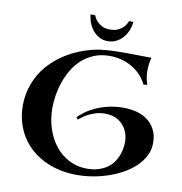

<svg xmlns="http://www.w3.org/2000/svg" viewBox="-96 -971 1029 1085"><g transform="rotate(10 419.0 -428.5)"><path d="M357.9 -295.9Q371.6 -309.6 394 -326.9Q416.5 -344.2 448.5 -359.4Q480.5 -374.5 521.7 -384.8Q563 -395 613.8 -395Q650.4 -395 685.5 -386Q720.7 -377 748.3 -356.9Q775.9 -336.9 793 -304.9Q810.1 -272.9 810.1 -227.1Q810.1 -189.5 793.9 -156.2Q777.8 -123 749.5 -95Q721.2 -66.9 683.1 -44.7Q645 -22.5 601.3 -7.1Q557.6 8.3 510.3 16.6Q462.9 24.9 416 24.9Q364.7 24.9 317.9 14.6Q271 4.4 230 -15.4Q189 -35.2 155.5 -64.2Q122.1 -93.3 98.1 -130.6Q74.2 -168 61 -213.6Q47.9 -259.3 47.9 -312Q48.8 -365.2 62.7 -411.1Q76.7 -457 100.3 -495.6Q124 -534.2 156.5 -565.7Q189 -597.2 226.8 -621.3Q264.6 -645.5 306.4 -662.4Q348.1 -679.2 391.1 -689Q408.7 -693.4 429.4 -695.8Q450.2 -698.2 472.4 -699.7Q494.6 -701.2 518.1 -701.7Q541.5 -702.1 564.9 -702.1Q609.4 -702.1 649.7 -701.2Q689.9 -700.2 716.8 -700.2Q711.4 -677.2 709.2 -659.4Q707 -641.6 707 -626Q707 -604 710.4 -585.2Q713.9 -566.4 720.2 -544.9L698.2 -543.9Q683.6 -575.2 660.2 -598.9Q636.7 -622.6 608.4 -638.4Q580.1 -654.3 548.1 -662.1Q516.1 -669.9 484.9 -669.9Q433.6 -669.9 393.8 -653.3Q354 -636.7 324 -609.1Q293.9 -581.5 273.2 -545.9Q252.4 -510.3 239.5 -471.9Q226.6 -433.6 220.7 -395.5Q214.8 -357.4 214.8 -325.2Q214.8 -259.3 233.9 -203.4Q252.9 -147.5 286.4 -106.7Q319.8 -65.9 365.5 -43Q411.1 -20 464.8 -20Q502.9 -20 531.7 -29.1Q560.5 -38.1 581.3 -52.7Q602.1 -67.4 616 -86.7Q629.9 -106 637.9 -126.5Q646 -147 649.4 -167.5Q652.8 -188 652.8 -205.1Q652.8 -233.4 643.6 -258.8Q634.3 -284.2 616.7 -303.2Q599.1 -322.3 573.5 -333.3Q547.9 -344.2 515.1 -344.2Q486.3 -344.2 461.9 -336.7Q437.5 -329.1 418.7 -319.3Q399.9 -309.6 387 -299.3Q374 -289.1 368.2 -284.2ZM581.1 -882.3Q579.1 -856.4 569.3 -832.8Q559.6 -809.1 543.5 -790.5Q527.3 -772 505.4 -761Q483.4 -750 457 -750Q430.7 -750 409.2 -761.2Q387.7 -772.5 372.1 -791.3Q356.4 -810.1 347.2 -833.7Q337.9 -857.4 335.9 -882.3H361.8Q369.1 -863.8 381.8 -849.6Q393.1 -836.9 411.1 -826.9Q429.2 -816.9 457 -816.9Q487.8 -816.9 506.8 -826.9Q525.9 -836.9 537.1 -849.6Q549.8 -863.8 556.2 -882.3Z"/></g></svg>

Font: Uncial Antiqua
Style: Regular
Weight: 400
Version: Version 1.000